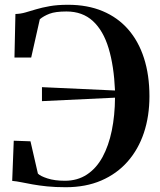

<svg xmlns="http://www.w3.org/2000/svg" viewBox="-20 -772 668 803"><path d="M255 11Q211 11 177 7.5Q143 4 116.5 -0.8Q90 -5.5 69.2 -9.8Q48.5 -14 31 -15.5L37.5 -183.5L107.5 -181L138.5 -46Q148.5 -35.5 178.5 -25.8Q208.5 -16 251.5 -16Q304 -16 343.5 -42Q383 -68 408.8 -115.2Q434.5 -162.5 447.5 -225.8Q460.5 -289 461 -363.5L155.5 -349V-407.5L461 -393.5Q456.5 -496.5 434.2 -570.2Q412 -644 368.5 -684Q325 -724 258 -724Q211.5 -724 187 -714.5Q162.5 -705 146.5 -691.5L110.5 -531.5H40.5L44.5 -713.5Q66 -714 86.5 -720Q107 -726 131.2 -733.2Q155.5 -740.5 187.8 -746.2Q220 -752 264.5 -752Q346 -752 409.2 -725.5Q472.5 -699 516 -649.2Q559.5 -599.5 582.2 -528.8Q605 -458 605 -369.5Q605 -286 581.8 -216.5Q558.5 -147 513.5 -96Q468.5 -45 403.5 -17Q338.5 11 255 11Z"/></svg>

Font: Merriweather 144pt SemiBold
Style: Regular
Weight: 600
Version: Version 2.100